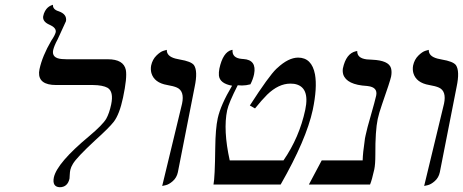

<svg xmlns="http://www.w3.org/2000/svg" viewBox="-20 -766 1922 797"><path d="M200.7 -558.1Q193.8 -524.9 235.8 -521Q245.6 -520 257.3 -520H427.7Q493.2 -520 502.4 -475.6Q508.3 -443.8 490.7 -360.8Q476.1 -291.5 452.1 -260.3Q433.1 -235.8 373.5 -182.1Q298.3 -112.3 282.7 -85.9Q274.4 -72.3 272 -61Q270 -52.7 269.5 -40Q269 -29.8 268.6 -24.9Q260.7 11.2 227.5 11.2Q195.8 9.3 203.6 -29.8Q217.3 -90.3 350.6 -201.2Q406.2 -248 420.9 -272.9Q433.6 -295.4 441.4 -332Q452.6 -385.3 426.8 -401.4Q406.7 -412.6 365.7 -413.1H212.9Q139.6 -413.1 142.1 -465.8Q142.6 -472.7 144 -479Q155.8 -533.7 192.9 -597.2Q208 -619.1 211.4 -632.8Q213.9 -650.9 186 -663.1Q156.2 -675.8 159.2 -698.2Q161.6 -710.9 167 -720.2Q172.4 -729.5 177.7 -734.1Q183.1 -738.8 188 -741.5Q192.9 -744.1 196.3 -745.1L199.7 -746.1Q198.7 -726.6 223.6 -719.2Q258.8 -707 253.9 -678.2L219.2 -602.5Q205.1 -576.7 200.7 -558.1Z M653.3 5.9 735.8 -335.9Q746.6 -387.7 714.8 -402.3Q700.7 -408.7 674.3 -413.1Q620.1 -422.4 608.4 -462.9Q604.5 -478 607.4 -494.1Q612.8 -519 629.2 -535.2Q645.5 -551.3 658.7 -555.2L672.4 -559.1Q671.4 -532.7 708 -522.9Q714.4 -521.5 726.1 -519Q773.4 -511.2 785.2 -495.6Q801.8 -471.2 788.1 -405.8L718.3 -50.8Q713.4 -28.3 697.3 -14.2Q681.2 0 667 2.9Z M943.4 -410.2Q892.1 -419.4 888.7 -452.6Q887.7 -465.3 890.6 -481Q905.3 -549.3 941.4 -558.6Q941.4 -558.6 945.3 -559.1Q942.4 -524.9 983.9 -521.5Q987.3 -521 990.2 -521Q1046.4 -517.6 1034.7 -458Q1030.3 -437 1019.5 -416Q1001.5 -411.1 984.4 -411.1Q981.4 -411.1 975.6 -411.6Q969.2 -412.1 966.8 -412.1Q929.2 -338.4 922.9 -308.1Q905.8 -226.1 933.6 -100.1H1156.7Q1222.7 -195.8 1247.1 -310.1Q1267.6 -407.2 1200.7 -418Q1192.9 -418.9 1185.5 -418.9Q1136.2 -418.9 1088.9 -373Q1066.4 -350.6 1038.6 -315.9L1017.1 -328.1Q1096.2 -450.7 1127.4 -480.5Q1129.9 -482.9 1131.3 -483.9Q1176.8 -526.4 1217.3 -526.9Q1274.4 -526.9 1287.6 -457Q1297.4 -401.9 1278.3 -310.1Q1251.5 -186 1145 0H866.2Q872.1 -29.3 873.5 -151.9Q874.5 -232.4 883.8 -274.9Q896 -330.6 943.4 -410.2Z M1547.9 -272Q1537.6 -223.1 1538.1 -124Q1538.1 -84 1533.7 -63Q1523.9 -18.6 1516.1 0H1262.2L1315.4 -100.1H1485.4Q1486.3 -132.3 1493.7 -181.2Q1494.1 -189 1497.6 -204.1Q1502.9 -230.5 1520 -289.1Q1536.1 -345.2 1541.5 -369.1Q1548.8 -403.8 1506.8 -408.7Q1504.4 -409.2 1502.9 -409.2Q1418.9 -414.1 1404.8 -457Q1401.4 -469.2 1403.3 -481.9Q1416.5 -543.9 1457 -553.2Q1457 -553.2 1462.9 -554.2Q1461.9 -524.4 1502.4 -519.5Q1511.2 -518.6 1525.4 -518.1Q1593.3 -515.1 1603 -483.4Q1607.4 -468.3 1603.5 -448.2Q1599.1 -427.7 1565.9 -333Q1553.2 -296.4 1547.9 -272Z M1740.7 5.9 1823.2 -335.9Q1834 -387.7 1802.2 -402.3Q1788.1 -408.7 1761.7 -413.1Q1707.5 -422.4 1695.8 -462.9Q1691.9 -478 1694.8 -494.1Q1700.2 -519 1716.6 -535.2Q1732.9 -551.3 1746.1 -555.2L1759.8 -559.1Q1758.8 -532.7 1795.4 -522.9Q1801.8 -521.5 1813.5 -519Q1860.8 -511.2 1872.6 -495.6Q1889.2 -471.2 1875.5 -405.8L1805.7 -50.8Q1800.8 -28.3 1784.7 -14.2Q1768.6 0 1754.4 2.9Z"/></svg>

Font: Linux Biolinum Slanted O
Style: Slanted
Weight: 400
Designer: Philipp H. Poll
Foundry: Philipp H. Poll
Version: Version 1.0.4